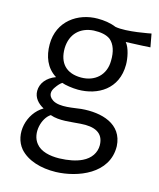

<svg xmlns="http://www.w3.org/2000/svg" viewBox="-122 -658 829 1003"><g transform="rotate(15 292.5 -156.5)"><path d="M128.9 -45.4C47.9 2.4 20.5 120.6 79.6 190.9C122.6 239.3 195.8 260.7 275.9 258.8C392.1 255.4 552.7 196.3 549.3 46.4C543 -73.2 427.7 -103.5 319.8 -93.8C283.2 -90.3 207 -72.3 167.5 -97.2C135.7 -117.7 141.6 -144.5 157.2 -166C167.5 -181.2 179.7 -194.3 189 -199.7C205.6 -192.9 246.6 -186.5 276.9 -186.5C383.3 -186.5 485.8 -245.1 485.8 -377.4C485.8 -412.6 475.1 -466.8 453.6 -491.7C518.1 -493.7 585.4 -498 585.4 -498L572.3 -569.3C572.3 -569.3 441.9 -542.5 381.3 -554.2C349.1 -567.4 315.4 -571.8 281.2 -571.8C175.3 -571.8 72.8 -503.9 72.8 -377.4C72.8 -313 94.2 -254.4 149.4 -220.2C100.1 -202.1 72.8 -166 72.8 -125.5C72.8 -89.4 96.7 -62.5 128.9 -45.4ZM275.9 -252C196.8 -252 152.8 -296.4 153.8 -378.4C156.2 -456.5 205.6 -501.5 276.9 -506.3C314.5 -507.8 345.7 -502.4 367.2 -486.3C393.6 -464.4 406.2 -425.8 404.8 -377.4C404.8 -299.8 350.1 -252 275.9 -252ZM174.3 -21.5C224.1 -3.4 286.1 -15.1 335.9 -18.1C410.6 -23.9 461.4 -3.4 462.4 64.5C462.4 105 439.5 140.1 396.5 160.6C365.2 175.8 323.2 184.1 274.9 185.5C224.1 186.5 174.3 175.8 148.4 142.6C107.4 92.8 131.3 5.4 174.3 -21.5Z"/></g></svg>

Font: Duru Sans
Style: Regular
Weight: 400
Designer: Onur Yazıcıgil
Foundry: Onur Yazıcıgil
Version: Version 1.002